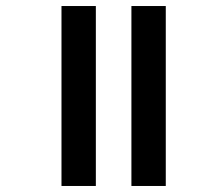

<svg xmlns="http://www.w3.org/2000/svg" viewBox="-20 -617 663 637"><path d="M416 0V-597H530V0ZM184 0V-597H298V0Z"/></svg>

Font: Noto Sans Gujarati SemiBold
Style: Regular
Weight: 600
Designer: Jelle Bosma - Monotype Design Team, Universal Thirst
Foundry: Monotype Imaging Inc.
Version: Version 2.106; ttfautohint (v1.8.4.7-5d5b)